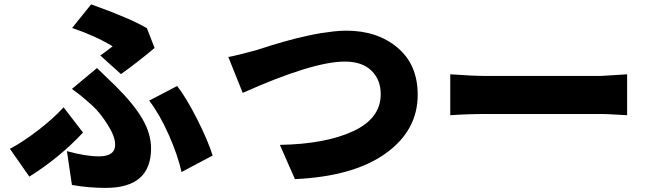

<svg xmlns="http://www.w3.org/2000/svg" viewBox="-20 -828 3040 898"><path d="M545.9 -481.4 449.2 -568.4Q467.8 -581.1 506.8 -611.3Q428.7 -659.2 317.4 -697.3L406.2 -807.6Q585 -744.1 667 -696.3L703.1 -603.5Q617.2 -532.2 545.9 -481.4ZM316.4 37.1 293 -121.1Q381.8 -96.7 442.4 -96.7Q518.6 -96.7 518.6 -151.4Q518.6 -189.5 483.4 -245.1Q448.2 -300.8 414.1 -332Q363.3 -378.9 316.4 -412.1L433.6 -509.8Q450.2 -493.2 478 -466.8Q505.9 -440.4 518.6 -427.7Q605.5 -341.8 646 -272Q686.5 -202.1 686.5 -133.8Q686.5 50.8 474.6 50.8Q393.6 50.8 316.4 37.1ZM974.6 -100.6 829.1 -23.4Q811.5 -102.5 769 -198.2Q726.6 -293.9 677.7 -357.4L808.6 -425.8Q851.6 -370.1 901.9 -271Q952.1 -171.9 974.6 -100.6ZM277.3 -326.2 368.2 -208Q257.8 -89.8 117.2 -2L26.4 -131.8Q91.8 -167 162.1 -221.7Q232.4 -276.4 277.3 -326.2Z M1115.2 -393.6 1047.9 -561.5Q1086.9 -568.4 1176.8 -592.8Q1180.7 -593.8 1209 -603Q1237.3 -612.3 1253.4 -617.2Q1269.5 -622.1 1303.2 -631.8Q1336.9 -641.6 1360.8 -647.5Q1384.8 -653.3 1419.9 -661.1Q1455.1 -668.9 1482.9 -673.3Q1510.7 -677.7 1542 -681.2Q1573.2 -684.6 1599.6 -684.6Q1745.1 -684.6 1839.4 -605Q1933.6 -525.4 1933.6 -384.8Q1933.6 -217.8 1783.7 -110.4Q1633.8 -2.9 1359.4 9.8L1289.1 -150.4Q1502.9 -154.3 1631.8 -214.4Q1760.7 -274.4 1760.7 -387.7Q1760.7 -455.1 1717.3 -497.6Q1673.8 -540 1592.8 -540Q1443.4 -540 1115.2 -393.6Z M2085.9 -289.1V-480.5Q2192.4 -472.7 2258.8 -472.7H2790Q2795.9 -472.7 2913.1 -480.5V-289.1Q2910.2 -289.1 2862.3 -292Q2814.5 -294.9 2790 -294.9H2258.8Q2168 -294.9 2085.9 -289.1Z"/></svg>

Font: GenEi Gothic M Heavy
Style: Regular
Weight: 800
Designer: o_tamon (Modified); [Source Han Sans]
Ryoko NISHIZUKA  (kana & ideographs); Paul D. Hunt (Latin, Greek & Cyrillic); Wenl
Version: Version 1.1a;Original Version 1.004